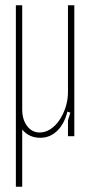

<svg xmlns="http://www.w3.org/2000/svg" viewBox="-20 -515 346 726"><path d="M132 6Q90 6 64 -25V191H40V-495H64V-101Q64 -63 82.5 -38.5Q101 -14 130 -14Q151 -14 170.5 -26.5Q190 -39 204.5 -60.5Q219 -82 228 -109.5Q237 -137 237 -167V-495H261V0H237V-60L246 -89L235 -93Q223 -46 196 -20Q169 6 132 6Z"/></svg>

Font: Moniqa Thin Paragraph
Style: Regular
Weight: 100
Designer: Rajesh Rajput
Foundry: Rajesh Rajput
Version: Version 1.000